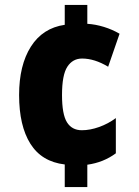

<svg xmlns="http://www.w3.org/2000/svg" viewBox="-20 -744 562 774"><path d="M332 -648Q365 -646 399 -635.5Q433 -625 462 -608L416 -475Q361 -508 311 -508Q273 -508 251.5 -475Q230 -442 230 -361Q230 -283 250 -251Q270 -219 310 -219Q343 -219 379.5 -232Q416 -245 447 -268V-126Q397 -89 332 -80V10H241V-81Q148 -92 102.5 -164.5Q57 -237 57 -361Q57 -481 104.5 -556Q152 -631 241 -644V-724H332Z"/></svg>

Font: Noto Sans Myanmar Condensed Black
Style: Regular
Weight: 900
Width: 3
Designer: Monotype Design Team
Foundry: Monotype Imaging Inc.
Version: Version 2.107; ttfautohint (v1.8.4.7-5d5b)